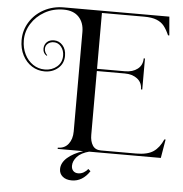

<svg xmlns="http://www.w3.org/2000/svg" viewBox="-67 -860 1154 1209"><g transform="rotate(5 510.0 -255.5)"><path d="M998 -23 978 95H326V87Q369 87 393 56Q417 25 417 -23V-652Q417 -711 383.5 -746.5Q350 -782 287 -782Q221 -782 168 -752Q115 -722 84.5 -673Q54 -624 54 -568Q54 -520 73.5 -480.5Q93 -441 126.5 -418.5Q160 -396 201 -396Q246 -396 277.5 -422.5Q309 -449 309 -493Q309 -525 290.5 -548.5Q272 -572 244 -572Q221 -572 206 -559Q191 -546 191 -526Q191 -514 196.5 -503.5Q202 -493 209 -487L206 -483Q182 -497 182 -526Q182 -551 198.5 -567.5Q215 -584 244 -584Q276 -584 298.5 -559Q321 -534 321 -493Q321 -444 286 -414Q251 -384 201 -384Q157 -384 120.5 -407Q84 -430 62 -472Q40 -514 40 -568Q40 -630 72.5 -682.5Q105 -735 161.5 -765.5Q218 -796 287 -796H954L964 -678H956Q940 -714 922.5 -736Q905 -758 875 -770Q845 -782 796 -782H529V-429H706Q754 -429 785 -453Q816 -477 816 -520H824V-324H816Q816 -367 785 -391Q754 -415 706 -415H529V-11Q529 29 545.5 55Q562 81 598 81H820Q892 81 929.5 55.5Q967 30 990 -23ZM425 193Q425 213 436.5 225Q448 237 468 237Q486 237 502.5 227.5Q519 218 529 204L544 217Q499 285 431 285Q395 285 373.5 267Q352 249 352 220Q352 181 388 148.5Q424 116 490 94H528Q474 108 449.5 135.5Q425 163 425 193Z"/></g></svg>

Font: Myanmar April Display
Style: Regular
Weight: 400
Designer: Khon Soe Zaw Thu
Foundry: Myanmar OS
Version: Version 2.50 April 12, 2019